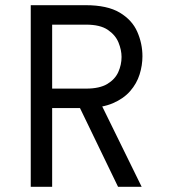

<svg xmlns="http://www.w3.org/2000/svg" viewBox="-20 -720 656 740"><path d="M98.5 0V-700H310Q394 -700 441.8 -671.2Q489.5 -642.5 509.2 -597.2Q529 -552 529 -503Q529 -468 518 -433Q507 -398 481.8 -369Q456.5 -340 415.2 -322.2Q374 -304.5 313.5 -303.5H181V0ZM435 0 281.5 -317.5 367.5 -323 526 0ZM181 -378.5H312Q364 -378.5 393.8 -396.5Q423.5 -414.5 436 -442.5Q448.5 -470.5 448.5 -500.5Q448.5 -527 436.8 -556Q425 -585 395.5 -605Q366 -625 312 -625H181Z"/></svg>

Font: Overpass Mono Light
Style: Regular
Weight: 400
Monospace: yes
Version: Version 4.000